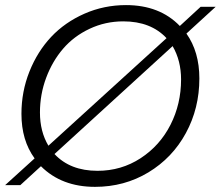

<svg xmlns="http://www.w3.org/2000/svg" viewBox="-28 -727 867 754"><path d="M754.9 -418.9Q754.9 -301.8 701.9 -204.3Q648.9 -106.9 554.7 -50Q460.4 6.8 345.2 6.8Q213.9 6.8 132.8 -74.2L51.8 0H-7.8L107.9 -105Q56.2 -175.8 56.2 -279.8Q56.2 -367.2 87.6 -446Q119.1 -524.9 173.1 -582.3Q227.1 -639.6 303.7 -673.3Q380.4 -707 466.8 -707Q599.1 -707 678.2 -625L759.8 -700.2H818.8L704.1 -595.2Q754.9 -523.4 754.9 -418.9ZM128.9 -285.2Q128.9 -210.4 162.1 -154.8L626 -577.1Q564.5 -643.1 456.1 -643.1Q385.7 -643.1 324 -614Q262.2 -585 220 -535.9Q177.7 -486.8 153.3 -421.6Q128.9 -356.4 128.9 -285.2ZM355 -56.2Q448.2 -56.2 524.2 -105.7Q600.1 -155.3 641.6 -237.1Q683.1 -318.8 683.1 -415Q683.1 -488.8 649.9 -545.9L186 -122.1Q247.6 -56.2 355 -56.2Z"/></svg>

Font: SVN-Poppins Light
Style: Italic
Weight: 300
Italic angle: -10°
Designer: Ninad Kale (Devanagari), Jonny Pinhorn (Latin)
Foundry: Indian Type Foundry
Version: Version 3.002 2017